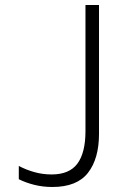

<svg xmlns="http://www.w3.org/2000/svg" viewBox="-20 -734 540 766"><path d="M189 12Q151 12 117 3.5Q83 -5 55 -19V-72Q83 -57 116.5 -47.5Q150 -38 186 -38Q257 -38 289 -81.5Q321 -125 321 -211V-714H375V-200Q375 -101 331 -44.5Q287 12 189 12Z"/></svg>

Font: Noto Sans Mono ExtraCondensed Light
Style: Regular
Weight: 300
Width: 2
Designer: Monotype Design Team
Foundry: Monotype Imaging Inc.
Version: Version 2.014; ttfautohint (v1.8.4.7-5d5b)